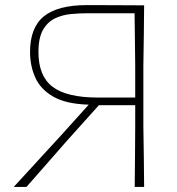

<svg xmlns="http://www.w3.org/2000/svg" viewBox="-20 -734 694 754"><path d="M34 0Q59.5 -27.5 91.2 -62.2Q123 -97 156.2 -133.2Q189.5 -169.5 219 -201.5L328.5 -323Q239.5 -325.5 189.2 -354.5Q139 -383.5 118.5 -429.5Q98 -475.5 98 -530Q98 -625.5 152.2 -669.8Q206.5 -714 322 -714Q396 -714 451.2 -713.5Q506.5 -713 546 -713Q545.5 -652.5 544.8 -596.5Q544 -540.5 543 -475V-238Q544 -173 544.8 -117Q545.5 -61 546 0H509Q510 -61 510.2 -117Q510.5 -173 511 -238V-321H368.5L240.5 -178.5Q204 -136.5 164.8 -92Q125.5 -47.5 84 0ZM363 -351H511V-472Q510.5 -529.5 509.8 -579.8Q509 -630 508.5 -682H324Q293.5 -682 260 -679Q226.5 -676 197.2 -662.5Q168 -649 149.5 -617.8Q131 -586.5 131 -530Q131 -435 186.8 -393Q242.5 -351 363 -351Z"/></svg>

Font: Commissioner Loud Thin
Style: Regular
Weight: 100
Designer: Kostas Bartsokas
Foundry: Kostas Bartsokas
Version: Version 1.000; ttfautohint (v1.8.3)